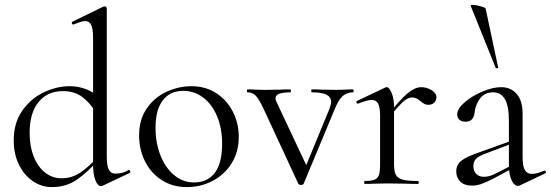

<svg xmlns="http://www.w3.org/2000/svg" viewBox="-20 -751 2249 784"><path d="M36 -178Q36 -249 71 -299Q106 -349 159 -374Q212 -399 264 -399Q333 -399 386 -354L375 -287Q348 -331 316 -355Q284 -379 237 -379Q174 -379 137.5 -334.5Q101 -290 101 -208Q101 -153 118 -111Q135 -69 164.5 -46Q194 -23 231 -23Q272 -23 306 -45Q340 -67 377 -108L385 -101Q339 -49 295 -18Q251 13 192 13Q150 13 114.5 -11Q79 -35 57.5 -78.5Q36 -122 36 -178ZM452 -42Q481 -42 504 -56L506 -57Q510 -57 511.5 -52Q513 -47 510 -45L400 7Q396 9 392 9Q379 9 369.5 -15Q360 -39 360 -81V-597Q360 -633 352.5 -649Q345 -665 327 -665Q314 -665 281 -651H279Q275 -651 273.5 -655.5Q272 -660 275 -662L402 -724Q404 -725 407 -725Q410 -725 413 -722.5Q416 -720 416 -717V-110Q416 -74 424.5 -58Q433 -42 452 -42Z M548 -198Q548 -263 579.5 -308.5Q611 -354 660.5 -376.5Q710 -399 761 -399Q820 -399 864 -370Q908 -341 931.5 -293.5Q955 -246 955 -193Q955 -131 926 -84.5Q897 -38 848.5 -12.5Q800 13 743 13Q685 13 640.5 -15.5Q596 -44 572 -92.5Q548 -141 548 -198ZM887 -165Q887 -227 866.5 -276Q846 -325 810 -352.5Q774 -380 728 -380Q674 -380 644.5 -341Q615 -302 615 -229Q615 -168 635 -117Q655 -66 691 -36Q727 -6 772 -6Q827 -6 857 -45Q887 -84 887 -165Z M1422 -374Q1396 -374 1378.5 -358Q1361 -342 1345 -301L1220 -1Q1218 4 1209 4Q1200 4 1198 -1L1058 -303Q1038 -346 1024.5 -360Q1011 -374 991 -374Q988 -374 988 -380Q988 -386 991 -386Q1011 -386 1022 -385L1060 -384L1125 -385Q1140 -386 1165 -386Q1168 -386 1168 -380Q1168 -374 1165 -374Q1105 -374 1105 -350Q1105 -343 1109 -335L1237 -63L1208 -22L1325 -306Q1332 -325 1332 -335Q1332 -355 1313 -364.5Q1294 -374 1253 -374Q1251 -374 1251 -380Q1251 -386 1253 -386Q1280 -386 1294 -385L1354 -384L1389 -385Q1399 -386 1422 -386Q1424 -386 1424 -380Q1424 -374 1422 -374Z M1700 -395Q1722 -395 1742 -383Q1762 -371 1762 -354Q1762 -341 1753 -332Q1744 -323 1729 -323Q1720 -323 1713.5 -326.5Q1707 -330 1698 -337Q1689 -345 1681 -349Q1673 -353 1662 -353Q1647 -353 1629 -338Q1611 -323 1568 -271L1564 -282Q1617 -348 1646 -371.5Q1675 -395 1700 -395ZM1470 -12Q1497 -12 1510 -17.5Q1523 -23 1527.5 -37Q1532 -51 1532 -81V-279Q1532 -313 1524 -328Q1516 -343 1497 -343Q1481 -343 1443 -328H1441Q1437 -328 1435.5 -332.5Q1434 -337 1438 -339L1554 -394Q1556 -395 1560 -395Q1569 -395 1579 -372Q1589 -349 1589 -313V-81Q1589 -51 1596.5 -37Q1604 -23 1624 -17.5Q1644 -12 1686 -12Q1690 -12 1690 -6Q1690 0 1686 0Q1654 0 1635 -1L1561 -2L1506 -1Q1493 0 1470 0Q1467 0 1467 -6Q1467 -12 1470 -12Z M2095 8Q2080 8 2069 -15Q2058 -38 2058 -76V-255Q2058 -321 2041 -347.5Q2024 -374 1994 -374Q1960 -374 1941 -350Q1922 -326 1918 -292Q1914 -254 1881 -254Q1865 -254 1856 -262Q1847 -270 1847 -284Q1847 -307 1877 -333Q1907 -359 1949.5 -377Q1992 -395 2026 -395Q2066 -395 2090 -367.5Q2114 -340 2114 -285V-108Q2114 -73 2123 -57Q2132 -41 2152 -41Q2172 -41 2202 -54H2204Q2208 -54 2209 -49.5Q2210 -45 2206 -43L2103 6Q2099 8 2095 8ZM1843 -51Q1843 -78 1863.5 -94.5Q1884 -111 1937 -129L2068 -176L2071 -165L1955 -121Q1932 -112 1922.5 -101Q1913 -90 1913 -73Q1913 -52 1925 -40.5Q1937 -29 1956 -29Q1975 -29 1997 -39L2082 -82L2084 -70L1997 -23Q1966 -7 1946 0Q1926 7 1907 7Q1876 7 1859.5 -9.5Q1843 -26 1843 -51ZM1910 -731Q1923 -731 1942.5 -725.5Q1962 -720 1963 -716L2014 -476Q2016 -474 2010.5 -472.5Q2005 -471 2004 -474L1902 -727Q1901 -731 1910 -731Z"/></svg>

Font: Cormorant
Style: Regular
Weight: 400
Designer: Christian Thalmann (Catharsis Fonts)
Foundry: Catharsis Fonts
Version: Version 4.000